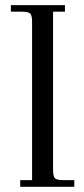

<svg xmlns="http://www.w3.org/2000/svg" viewBox="-20 -722 326 742"><path d="M22 -676.8V-702.1H231V-676.8H185.1V-65.9Q185.1 -41 192.1 -33.4Q199.2 -25.9 224.1 -25.9H267.1V0H58.1V-25.9H104V-637.2Q104 -662.1 96.9 -669.4Q89.8 -676.8 64.9 -676.8Z"/></svg>

Font: Dihjauti S
Style: Regular
Weight: 400
Designer: T. Christopher White
Version: Version 3.0.0